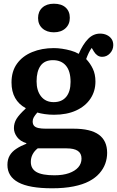

<svg xmlns="http://www.w3.org/2000/svg" viewBox="-20 -784 630 1034"><path d="M261 230Q199 230 153.5 222Q108 214 78.5 198Q49 182 34.5 158.5Q20 135 20 104Q20 75 32 54Q44 33 67.5 17.5Q91 2 122 -10V-13Q89 -23 72 -46Q55 -69 55 -94Q55 -121 69 -144Q83 -167 118 -199V-202Q81 -222 61.5 -256.5Q42 -291 42 -340Q42 -400 71.5 -441Q101 -482 153 -503.5Q205 -525 270 -525Q291 -525 314.5 -521.5Q338 -518 361.5 -511.5Q385 -505 404 -494Q426 -545 454 -574Q482 -603 519 -603Q539 -603 555 -595.5Q571 -588 580.5 -574.5Q590 -561 590 -541Q590 -516 572.5 -497Q555 -478 530 -478Q516 -478 505 -485.5Q494 -493 486 -506L474 -526Q465 -514 458 -499.5Q451 -485 444 -466Q466 -443 480 -413.5Q494 -384 494 -345Q494 -293 467 -252.5Q440 -212 390 -189Q340 -166 271 -166Q245 -166 221 -169.5Q197 -173 181 -178Q168 -163 162 -152.5Q156 -142 156 -130Q156 -115 163.5 -106.5Q171 -98 187 -94.5Q203 -91 226 -91H376Q468 -91 512.5 -58.5Q557 -26 557 39Q557 69 547 97Q537 125 515.5 149.5Q494 174 460 192Q426 210 376 220Q326 230 261 230ZM273 160Q319 160 351.5 148.5Q384 137 401.5 117Q419 97 419 70Q419 42 399 28.5Q379 15 339 15H183Q165 29 155.5 47.5Q146 66 146 88Q146 125 176.5 142.5Q207 160 273 160ZM269 -234Q313 -234 336.5 -262.5Q360 -291 360 -343Q360 -401 335 -430.5Q310 -460 265 -460Q220 -460 198.5 -430Q177 -400 177 -346Q177 -295 201.5 -264.5Q226 -234 269 -234ZM270 -610Q232 -610 208.5 -631Q185 -652 185 -687Q185 -722 208 -743Q231 -764 270 -764Q311 -764 333.5 -743.5Q356 -723 356 -688Q356 -653 332.5 -631.5Q309 -610 270 -610Z"/></svg>

Font: Literata 18pt SemiBold
Style: Regular
Weight: 600
Designer: Latin by Veronika Burian and Jose Scaglione. Greek by Irene Vlachou. Cyrillic by Vera Evstafieva.
Foundry: TypeTogether
Version: Version 3.103;gftools[0.9.29]